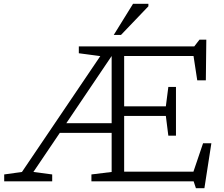

<svg xmlns="http://www.w3.org/2000/svg" viewBox="-20 -950 1176 1006"><path d="M459 0V-36L565 -49V-254H293.5L155 -49L253.5 -36V0H2V-36L95 -49L505.5 -656L393 -671V-707H998L1025 -742H1061L1058.5 -529H1013.5L994 -656.5H630.5V-393H849L862 -494.5H902V-239H862L849 -342.5H630.5V-50.5H993.5L1044 -199.5H1087.5L1051 36H1006.5L994.5 0ZM327.5 -304.5H565V-656.5ZM576 -767 677 -930H757.5V-917L614 -767Z"/></svg>

Font: Newsreader 6pt Light
Style: Regular
Weight: 300
Designer: Hugues Gentile
Foundry: Production Type
Version: Version 1.003; ttfautohint (v1.8.3)